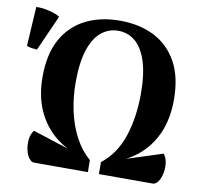

<svg xmlns="http://www.w3.org/2000/svg" viewBox="-79 -796 939 881"><g transform="rotate(10 390.5 -355.0)"><path d="M386 -55 354 -60Q279 -80 223 -124.5Q167 -169 136 -237Q105 -305 105 -395Q105 -501 143.5 -570.5Q182 -640 251 -675Q320 -710 411 -710Q503 -710 571.5 -675Q640 -640 678.5 -570.5Q717 -501 717 -395Q717 -305 686.5 -237Q656 -169 600 -124.5Q544 -80 468 -60L436 -55Q504 -108 533.5 -197Q563 -286 563 -395Q563 -489 543.5 -548Q524 -607 490 -635Q456 -663 411 -663Q367 -663 332.5 -635Q298 -607 278.5 -548Q259 -489 259 -395Q259 -328 273 -263Q287 -198 315.5 -144.5Q344 -91 386 -55ZM135 0Q122 0 111 -15Q100 -30 95 -53Q90 -76 92.5 -100.5Q95 -125 109 -144L385 -55L386 0ZM437 0V-55L714 -144Q728 -125 730.5 -100.5Q733 -76 728 -53Q723 -30 712 -15Q701 0 688 0ZM58 -513Q46 -514 32 -516Q18 -518 10 -522L21 -705Q48 -707 82 -698.5Q116 -690 132 -679Z"/></g></svg>

Font: Arima Thin
Style: Bold
Weight: 700
Version: Version 1.100